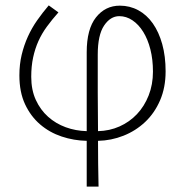

<svg xmlns="http://www.w3.org/2000/svg" viewBox="-20 -513 687 713"><path d="M302 180V10Q254 9 209 -6Q164 -21 129 -51Q94 -81 73 -126Q52 -171 52 -233Q52 -274 60.5 -309.5Q69 -345 83.5 -377Q98 -409 118 -437.5Q138 -466 161 -493L197 -467Q173 -440 154 -414Q135 -388 122.5 -360Q110 -332 103 -299.5Q96 -267 96 -228Q96 -179 113 -142Q130 -105 158.5 -79.5Q187 -54 224 -40.5Q261 -27 302 -26V-319Q302 -405 336.5 -448.5Q371 -492 425 -492Q462 -492 493.5 -475Q525 -458 547.5 -426Q570 -394 582.5 -349Q595 -304 595 -248Q595 -188 574.5 -140.5Q554 -93 519 -60Q484 -27 438.5 -9Q393 9 344 10Q344 53 344.5 95Q345 137 346 180ZM343 -310Q343 -239 343 -168.5Q343 -98 344 -26Q387 -27 424 -43.5Q461 -60 488.5 -89Q516 -118 532 -158.5Q548 -199 548 -247Q548 -292 538.5 -329.5Q529 -367 512 -394.5Q495 -422 472 -437.5Q449 -453 423 -453Q390 -453 366.5 -418Q343 -383 343 -310Z"/></svg>

Font: Giro Light
Style: Regular
Weight: 300
Designer: Paul D. Hunt
Foundry: Adobe Systems Incorporated
Version: Version 1.000;PS 1.0;hotconv 1.0.88;makeotf.lib2.5.647800